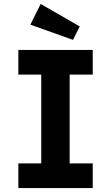

<svg xmlns="http://www.w3.org/2000/svg" viewBox="-20 -953 563 973"><path d="M73 0V-125H189V-575H73V-700H450V-575H333V-125H450V0ZM350 -751 134 -828 186 -933 384 -819Z"/></svg>

Font: Lexend SemiBold
Style: Regular
Weight: 600
Designer: Bonnie Shaver-Troup, Thomas Jockin
Foundry: Lexend
Version: Version 1.005; ttfautohint (v1.8.3)